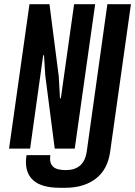

<svg xmlns="http://www.w3.org/2000/svg" viewBox="-20 -706 642 912"><path d="M265 186Q177 186 137.5 150Q98 114 104 47L106 31H219L218 43Q216 71 233 86.5Q250 102 293 102Q334 102 359.5 81Q385 60 392 14L490 -686H602L503 16Q491 100 434.5 143Q378 186 290 186ZM23 0 120 -686H215L259 -344L265 -239H269L332 -686H432L335 0H240L195 -348L189 -444L185 -443L123 0Z"/></svg>

Font: Chivo Mono Medium Medium
Style: Italic
Weight: 500
Italic angle: -8.05°
Monospace: yes
Version: Version 1.008